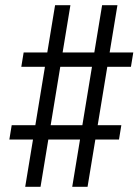

<svg xmlns="http://www.w3.org/2000/svg" viewBox="-20 -737 540 739"><path d="M77 -18 107 -200H16L25 -255H116L153 -480H62L71 -535H162L192 -717H251L221 -535H343L373 -717H432L402 -535H493L484 -480H393L356 -255H447L438 -200H347L317 -18H258L288 -200H166L136 -18ZM175 -255H297L334 -480H212Z"/></svg>

Font: Iosevka Term Curly Lt Obl
Style: Regular
Weight: 300
Italic angle: -9°
Designer: Belleve Invis
Foundry: Belleve Invis
Version: Version 32.3.0